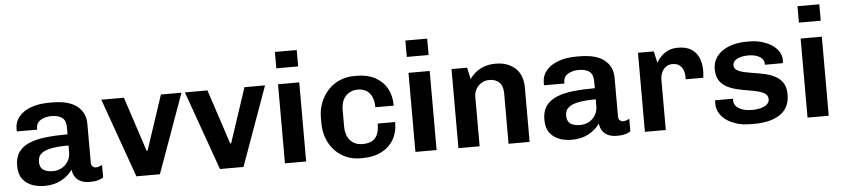

<svg xmlns="http://www.w3.org/2000/svg" viewBox="-43 -973 5431 1236"><g transform="rotate(-5 2672.0 -355.0)"><path d="M202 10Q161 10 123.5 -3.5Q86 -17 62 -48.5Q38 -80 38 -134Q38 -189 62.5 -223Q87 -257 131.5 -275.5Q176 -294 238.5 -301Q301 -308 379 -308V-353Q379 -397 355 -415.5Q331 -434 285 -434Q246 -434 216.5 -416.5Q187 -399 187 -363V-355H56Q55 -358 55 -363.5Q55 -369 55 -373Q55 -417 83 -450.5Q111 -484 161 -502.5Q211 -521 277 -521H298Q406 -521 459 -478.5Q512 -436 512 -364V-115Q512 -96 521.5 -88Q531 -80 542 -80Q551 -80 562 -83.5Q573 -87 583 -92V-12Q570 -2 548.5 4Q527 10 497 10Q461 10 437 -1.5Q413 -13 400.5 -33Q388 -53 385 -79Q357 -39 311 -14.5Q265 10 202 10ZM266 -80Q294 -80 319.5 -93Q345 -106 362 -131.5Q379 -157 379 -195V-236Q315 -236 270.5 -228Q226 -220 203 -201.5Q180 -183 180 -148Q180 -111 202.5 -95.5Q225 -80 266 -80Z M797 0 615 -511H761L877 -158H883L1000 -511H1133L949 0Z M1337 0 1155 -511H1301L1417 -158H1423L1540 -511H1673L1489 0Z M1757 0V-511H1894V0ZM1755 -614V-720H1896V-614Z M2243 10Q2178 10 2125.5 -22Q2073 -54 2043 -110.5Q2013 -167 2013 -240V-271Q2013 -326 2031.5 -371.5Q2050 -417 2082 -451Q2114 -485 2157 -503Q2200 -521 2249 -521H2268Q2335 -521 2384.5 -494.5Q2434 -468 2460.5 -420.5Q2487 -373 2487 -309H2368Q2368 -350 2355.5 -377Q2343 -404 2320 -418Q2297 -432 2265 -432Q2219 -432 2188 -400.5Q2157 -369 2157 -308V-205Q2157 -145 2186.5 -112.5Q2216 -80 2266 -80Q2301 -80 2325 -92Q2349 -104 2361.5 -131Q2374 -158 2374 -203H2487Q2487 -135 2458 -87.5Q2429 -40 2378 -15Q2327 10 2262 10Z M2600 0V-511H2737V0ZM2598 -614V-720H2739V-614Z M2878 0V-511H2979L2995 -436Q3025 -479 3067.5 -500Q3110 -521 3164 -521Q3216 -521 3255.5 -501Q3295 -481 3316.5 -444Q3338 -407 3338 -354V0H3202V-325Q3202 -374 3178 -397Q3154 -420 3113 -420Q3087 -420 3064 -406.5Q3041 -393 3028 -370Q3015 -347 3015 -318V0Z M3609 10Q3568 10 3530.5 -3.5Q3493 -17 3469 -48.5Q3445 -80 3445 -134Q3445 -189 3469.5 -223Q3494 -257 3538.5 -275.5Q3583 -294 3645.5 -301Q3708 -308 3786 -308V-353Q3786 -397 3762 -415.5Q3738 -434 3692 -434Q3653 -434 3623.5 -416.5Q3594 -399 3594 -363V-355H3463Q3462 -358 3462 -363.5Q3462 -369 3462 -373Q3462 -417 3490 -450.5Q3518 -484 3568 -502.5Q3618 -521 3684 -521H3705Q3813 -521 3866 -478.5Q3919 -436 3919 -364V-115Q3919 -96 3928.5 -88Q3938 -80 3949 -80Q3958 -80 3969 -83.5Q3980 -87 3990 -92V-12Q3977 -2 3955.5 4Q3934 10 3904 10Q3868 10 3844 -1.5Q3820 -13 3807.5 -33Q3795 -53 3792 -79Q3764 -39 3718 -14.5Q3672 10 3609 10ZM3673 -80Q3701 -80 3726.5 -93Q3752 -106 3769 -131.5Q3786 -157 3786 -195V-236Q3722 -236 3677.5 -228Q3633 -220 3610 -201.5Q3587 -183 3587 -148Q3587 -111 3609.5 -95.5Q3632 -80 3673 -80Z M4083 0V-511H4185L4202 -436Q4204 -440 4212.5 -453Q4221 -466 4238 -482Q4255 -498 4280.5 -509.5Q4306 -521 4342 -521Q4394 -521 4426.5 -501Q4459 -481 4475 -445Q4491 -409 4491 -361Q4491 -350 4490 -337Q4489 -324 4488 -314H4374V-335Q4374 -354 4366.5 -373.5Q4359 -393 4342.5 -406Q4326 -419 4297 -419Q4276 -419 4261 -410Q4246 -401 4236.5 -387.5Q4227 -374 4222.5 -357.5Q4218 -341 4218 -327V0Z M4763 10Q4715 10 4676 -2Q4637 -14 4608.5 -34.5Q4580 -55 4565 -82.5Q4550 -110 4550 -142Q4550 -148 4550 -152Q4550 -156 4551 -163H4667Q4666 -160 4666 -157.5Q4666 -155 4666 -153Q4666 -128 4683 -111.5Q4700 -95 4727 -87.5Q4754 -80 4785 -80Q4810 -80 4835.5 -86Q4861 -92 4878 -105.5Q4895 -119 4895 -140Q4895 -163 4877.5 -175.5Q4860 -188 4830.5 -195.5Q4801 -203 4766 -208.5Q4731 -214 4695.5 -222.5Q4660 -231 4630.5 -247Q4601 -263 4583.5 -290.5Q4566 -318 4566 -363Q4566 -401 4583.5 -431Q4601 -461 4631.5 -481Q4662 -501 4701.5 -511Q4741 -521 4784 -521H4804Q4844 -521 4880.5 -511Q4917 -501 4946 -482.5Q4975 -464 4991.5 -438.5Q5008 -413 5008 -383Q5008 -378 5007.5 -371.5Q5007 -365 5006 -363H4890V-371Q4890 -382 4884.5 -392.5Q4879 -403 4866.5 -412Q4854 -421 4834.5 -426.5Q4815 -432 4788 -432Q4764 -432 4745 -427.5Q4726 -423 4713 -415.5Q4700 -408 4694 -398Q4688 -388 4688 -378Q4688 -357 4706 -345.5Q4724 -334 4753.5 -327.5Q4783 -321 4818.5 -315.5Q4854 -310 4889 -302Q4924 -294 4954 -277.5Q4984 -261 5001.5 -233Q5019 -205 5019 -160Q5019 -113 5001 -80Q4983 -47 4951 -27.5Q4919 -8 4879 1Q4839 10 4795 10Z M5134 0V-511H5271V0ZM5132 -614V-720H5273V-614Z"/></g></svg>

Font: Chivo SemiBold
Style: Regular
Weight: 600
Designer: Hector Gatti
Foundry: Omnibus-Type
Version: Version 2.002